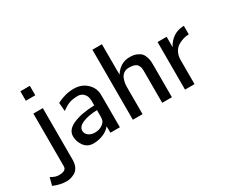

<svg xmlns="http://www.w3.org/2000/svg" viewBox="-207 -1085 1947 1649"><g transform="rotate(-30 766.5 -260.5)"><path d="M-75.2 145 -55.2 68.8Q-14.2 94.7 22.9 95.2Q79.1 95.2 92.8 67.9Q95.7 62 96.2 47.9V-473.1H189.9V44.9Q189 84 173.6 112.1Q158.2 140.1 135 152.1Q111.8 164.1 93 168.9Q74.2 173.8 55.2 173.8Q-9.3 173.8 -75.2 145ZM95.2 -601.1V-694.8H189V-601.1Z M293 -132.8Q293 -198.7 374.5 -233.9Q456.1 -269 584 -272.9V-308.1Q584 -349.1 573.7 -368.2Q549.8 -414.1 499 -414.1Q448.2 -413.1 416 -401.1Q383.8 -389.2 340.8 -357.9L334 -441.9Q417 -484.9 501 -484.9Q576.2 -484.9 625.5 -440.9Q674.8 -397 679.7 -335L680.7 -301.8V0H586.9V-36.1L585.9 -64Q558.1 -28.8 511.5 -10.5Q464.8 7.8 417 7.8Q357.9 7.8 325.4 -36.6Q293 -81.1 293 -132.8ZM385.7 -134.8Q385.7 -105 411.4 -85.9Q437 -66.9 474.1 -66.9Q508.3 -66.9 537.1 -82Q565.9 -97.2 578.1 -122.1Q584 -135.3 584 -163.1V-226.1Q492.2 -222.2 439 -198.5Q385.7 -174.8 385.7 -134.8Z M809.6 0V-694.8H903.8V-435.1L904.8 -393.1Q960 -480 1053.7 -480Q1093.8 -480 1122.1 -468Q1150.4 -456.1 1164.6 -439.9Q1178.7 -423.8 1186.8 -397.9Q1194.8 -372.1 1195.8 -355.5Q1196.8 -338.9 1196.8 -314.9V0H1100.6V-315.9Q1100.6 -333 1098.6 -344.5Q1096.7 -356 1088.1 -372.1Q1079.6 -388.2 1058.1 -396.5Q1036.6 -404.8 1003.4 -404.8Q972.7 -404.8 951.2 -389.4Q929.7 -374 920.7 -349.6Q911.6 -325.2 908.7 -306.6Q905.8 -288.1 905.8 -270V0Z M1327.1 0V-472.2H1417V-370.1Q1476.1 -478 1592.3 -480V-395Q1565.4 -395 1538.8 -387.5Q1512.2 -379.9 1484.1 -363.5Q1456.1 -347.2 1438.7 -314.7Q1421.4 -282.2 1421.4 -236.8V0Z"/></g></svg>

Font: CMU Bright
Style: SemiBold
Weight: 600
Version: Version 0.7.0